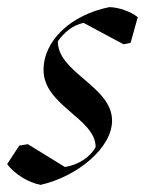

<svg xmlns="http://www.w3.org/2000/svg" viewBox="-50 -504 406 538"><path d="M64 14C168 -10 264 -90 264 -166C264 -262 112 -300 112 -388C131 -415 154 -433 184 -440L296 -380L316 -384L336 -456C316 -472 281 -484 256 -484C148 -462 72 -390 72 -308C72 -208 218 -172 218 -92C203 -64 170 -42 132 -36L28 -100L4 -96L-30 -44C-9 -16 30 8 64 14Z"/></svg>

Font: Mazius Display Extra italic
Style: Regular
Weight: 400
Italic angle: -17°
Designer: Alberto Casagrande & Collletttivo
Foundry: Collletttivo
Version: Version 2.000;Glyphs 3.2 (3217)